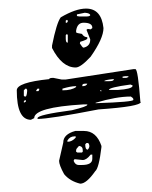

<svg xmlns="http://www.w3.org/2000/svg" viewBox="-20 -489 359 452"><path d="M182.6 -468.8Q218.8 -468.8 223.6 -422.9Q223.6 -398.4 193.4 -355.5Q169.9 -330.1 158.2 -330.1Q126 -330.1 102.5 -376V-381.8Q113.3 -435.5 123 -448.2Q158.2 -468.8 182.6 -468.8ZM179.7 -459 161.1 -455.1V-451.2L167 -450.2H182.6Q191.4 -450.2 192.4 -453.1Q192.4 -458 179.7 -459ZM137.7 -442.4 134.8 -440.4V-435.5H137.7L139.6 -438.5V-440.4ZM159.2 -417V-413.1Q159.2 -411.1 172.9 -409.2Q177.7 -401.4 185.5 -401.4V-398.4Q185.5 -395.5 168.9 -390.6L168 -386.7Q173.8 -377.9 175.8 -377H177.7Q192.4 -380.9 192.4 -395.5V-396.5L183.6 -418.9L186.5 -420.9L193.4 -419.9L197.3 -422.9V-423.8Q197.3 -435.5 176.8 -435.5Q162.1 -435.5 159.2 -417ZM137.7 -409.2 134.8 -406.2V-398.4Q134.8 -388.7 138.7 -388.7H139.6V-406.2ZM157.2 -180.7H177.7Q207 -180.7 218.8 -145.5V-142.6Q212.9 -92.8 204.1 -85.9Q183.6 -56.6 168.9 -56.6Q144.5 -62.5 130.9 -79.1Q119.1 -100.6 119.1 -110.4L128.9 -153.3Q128.9 -172.9 157.2 -180.7ZM138.7 -158.2V-155.3H139.6Q149.4 -155.3 158.2 -165V-168H155.3Q144.5 -168 138.7 -158.2ZM183.6 -152.3 180.7 -149.4V-148.4Q180.7 -136.7 186.5 -136.7Q190.4 -140.6 190.4 -145.5Q189.5 -152.3 186.5 -152.3ZM166 -145.5Q159.2 -138.7 159.2 -135.7V-131.8L162.1 -129.9H172.9L174.8 -131.8V-135.7Q174.8 -144.5 166 -145.5ZM174.8 -112.3 155.3 -114.3 153.3 -110.4Q157.2 -100.6 165 -100.6H172.9Q197.3 -100.6 197.3 -115.2V-118.2V-125H193.4Q183.6 -112.3 174.8 -112.3ZM293.9 -326.2H298.8Q304.7 -326.2 310.5 -249H311.5Q311.5 -238.3 211.9 -231.4Q96.7 -209 68.4 -209V-210.9Q68.4 -218.8 149.4 -229.5Q185.5 -238.3 185.5 -242.2V-243.2H175.8Q60.5 -236.3 60.5 -210.9L52.7 -207Q19.5 -207 19.5 -276.4Q19.5 -294.9 95.7 -302.7Q95.7 -305.7 105.5 -305.7L125 -301.8H134.8ZM274.4 -309.6 268.6 -308.6V-305.7H277.3L282.2 -307.6V-309.6ZM225.6 -297.9H237.3Q247.1 -297.9 248 -301.8V-302.7H246.1Q225.6 -300.8 225.6 -297.9ZM173.8 -288.1V-286.1Q183.6 -286.1 185.5 -292H180.7Q173.8 -292 173.8 -288.1ZM236.3 -277.3H257.8Q289.1 -279.3 292 -286.1V-288.1L287.1 -290Q236.3 -283.2 236.3 -277.3ZM127 -280.3V-276.4H127.9Q148.4 -276.4 159.2 -284.2V-286.1H157.2Q146.5 -286.1 127 -280.3ZM40 -280.3 36.1 -276.4V-263.7L38.1 -261.7H40Q43 -261.7 43.9 -274.4V-277.3L42 -280.3ZM68.4 -280.3 65.4 -276.4V-274.4H70.3L72.3 -277.3V-280.3ZM217.8 -276.4H215.8V-274.4H219.7ZM205.1 -247.1V-246.1H207Q293.9 -249 293.9 -253.9V-255.9Q293 -258.8 288.1 -261.7H287.1Q253.9 -261.7 205.1 -247.1ZM38.1 -252.9 36.1 -250V-248H38.1L41 -250V-252.9Z"/></svg>

Font: Love Ya Like A Sister
Style: Regular
Weight: 400
Designer: Kimberly Geswein
Foundry: Kimberly Geswein
Version: Version 1.002 2007